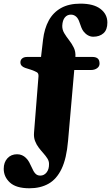

<svg xmlns="http://www.w3.org/2000/svg" viewBox="-67 -766 596 1030"><path d="M337.5 -460.5 298 -9.5Q290 84 263.5 139.5Q237 195 193.5 219.5Q150 244 91 244Q20 244 -13.5 213.5Q-47 183 -47 139.5Q-47 105 -27.2 83.2Q-7.5 61.5 24.5 61.5Q39.5 61.5 51.2 66.8Q63 72 72 81Q82.5 91 89.5 104Q96.5 117 103 131.5Q112.5 154.5 122.8 165.2Q133 176 149 176Q169.5 176 183 159Q196.5 142 196 113.5Q196 98 187.2 84.2Q178.5 70.5 165.8 56.2Q153 42 140.8 26Q128.5 10 121 -9.8Q113.5 -29.5 115.5 -54L139.5 -356.5Q140.5 -372.5 131 -378.2Q121.5 -384 99 -392L67.5 -402Q42.5 -411 42.5 -431.5Q42.5 -444.5 52 -452.5Q61.5 -460.5 79 -460.5H166.5L149.5 -429.5L164 -553.5Q171 -612.5 194.5 -655.8Q218 -699 260.2 -722.8Q302.5 -746.5 364.5 -746.5Q435 -746.5 472 -718.2Q509 -690 509 -645Q509 -606 488 -587.5Q467 -569 433 -569Q418.5 -569 405 -576.5Q391.5 -584 381 -597.5Q374 -607 369.5 -618.5Q365 -630 360 -644.5Q353 -667 341 -677.2Q329 -687.5 313.5 -687.5Q293.5 -687.5 281 -672.5Q268.5 -657.5 267 -628Q266.5 -606.5 277.8 -587.8Q289 -569 303.8 -550.2Q318.5 -531.5 329 -510Q339.5 -488.5 337.5 -460.5ZM300.5 -390.5 307 -460.5H429Q447.5 -460.5 457.2 -452.2Q467 -444 467 -424.5Q467 -409.5 453.8 -400Q440.5 -390.5 421.5 -390.5Z"/></svg>

Font: Fraunces 28pt Soft Wonky
Style: Bold
Weight: 700
Version: Version 1.000;[b76b70a41]